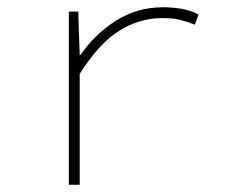

<svg xmlns="http://www.w3.org/2000/svg" viewBox="-20 -510 640 530"><path d="M170 0V-478H196L200 -358H202Q241 -415 299.5 -452.5Q358 -490 431 -490Q454 -490 479.5 -486Q505 -482 528 -470L518 -442Q491 -452 473.5 -456Q456 -460 427 -460Q365 -460 309 -425Q253 -390 200 -306V0Z"/></svg>

Font: Source Code Pro ExtraLight
Style: Regular
Weight: 200
Monospace: yes
Designer: Paul D. Hunt, Teo Tuominen
Foundry: Adobe
Version: Version 1.026;hotconv 1.1.0;makeotfexe 2.6.0